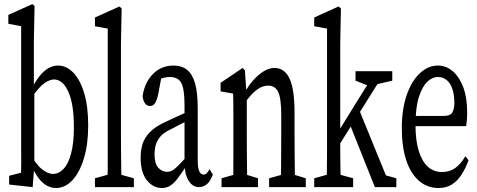

<svg xmlns="http://www.w3.org/2000/svg" viewBox="-20 -920 2344 944"><path d="M24.9 -12.7V-55.7L83.5 -70.8Q84.5 -94.7 84.5 -122.1Q84.5 -128.9 84.2 -135.7Q84 -142.6 84 -204.1Q84 -237.3 84 -264.2V-791L21 -803.2V-846.7L139.2 -899.9L149.9 -890.6L146.5 -719.2V-490.7L148.9 -476.1V-109.4V-107.4L140.6 0ZM254.4 4.4Q232.9 4.4 210.9 -7.1Q189 -18.6 168.2 -45.9Q147.5 -73.2 128.4 -124H117.7L124 -174.3Q153.3 -115.2 183.8 -90.1Q214.4 -64.9 240.7 -64.9Q269 -64.9 292.5 -89.6Q315.9 -114.3 329.6 -165.5Q343.3 -216.8 343.3 -293.5Q343.3 -408.7 315.9 -469Q288.6 -529.3 245.1 -529.3Q231.9 -529.3 213.9 -520.5Q195.8 -511.7 173.8 -488.8Q151.9 -465.8 124 -422.4L116.7 -471.7H129.4Q150.9 -515.6 172.9 -543.7Q194.8 -571.8 217.8 -584.7Q240.7 -597.7 265.6 -597.7Q306.6 -597.7 340.3 -563Q374 -528.3 393.8 -462.4Q413.6 -396.5 413.6 -302.7Q413.6 -210.4 392.6 -141.4Q371.6 -72.3 335.9 -33.9Q300.3 4.4 254.4 4.4Z M446.8 0V-43.5L533.2 -67.4H550.8L638.2 -43.5V0ZM508.3 0Q509.3 -41.5 509.5 -83.7Q509.8 -126 509.8 -168Q509.8 -210 509.8 -252.4V-779.3L446.8 -791V-834L567.4 -888.2L578.1 -878.4L574.7 -706.5V-252.4Q574.7 -210.9 575.2 -168.5Q575.7 -126 576.2 -84.2Q576.7 -42.5 577.6 0Z M775.4 4.4Q732.9 4.4 702.1 -33.7Q671.4 -71.8 671.4 -146Q671.4 -181.2 680.9 -212.2Q690.4 -243.2 718.3 -271.5Q746.1 -299.8 799.3 -323.2Q819.3 -333 839.8 -342.3Q860.4 -351.6 879.9 -360.4Q899.4 -369.1 919.4 -377.4V-334Q892.6 -322.3 867.4 -309.1Q842.3 -295.9 816.4 -282.7Q781.2 -266.1 765.4 -245.1Q749.5 -224.1 744.6 -202.9Q739.7 -181.6 739.7 -162.6Q739.7 -115.7 758.1 -95.5Q776.4 -75.2 802.2 -75.2Q814.9 -75.2 826.9 -81.8Q838.9 -88.4 857.7 -107.2Q876.5 -126 907.7 -161.6L918 -101.6H894.5Q871.1 -65.9 853.3 -42.5Q835.4 -19 817.4 -7.3Q799.3 4.4 775.4 4.4ZM958.5 0Q925.8 0 906.5 -33Q887.2 -65.9 887.2 -120.6V-126.5V-396.5Q887.2 -455.6 880.1 -487.1Q873 -518.6 856.2 -530Q839.4 -541.5 814.5 -541.5Q801.8 -541.5 784.4 -537.4Q767.1 -533.2 744.6 -521L776.9 -559.1L757.8 -456.5Q752 -429.2 742.9 -414.1Q733.9 -398.9 717.8 -398.9Q702.1 -398.9 692.6 -412.4Q683.1 -425.8 681.2 -448.2Q691.9 -516.6 732.9 -557.1Q773.9 -597.7 833 -597.7Q874 -597.7 900.1 -576.4Q926.3 -555.2 939.2 -509.8Q952.1 -464.4 952.1 -388.2V-132.3Q952.1 -93.8 960 -77.6Q967.8 -61.5 980.5 -61.5Q990.2 -61.5 997.3 -69.1Q1004.4 -76.7 1010.3 -88.4L1026.4 -61.5Q1013.2 -26.4 995.8 -13.2Q978.5 0 958.5 0Z M1069.3 0V-43.5L1152.8 -67.4H1170.9L1248.5 -43.5V0ZM1126 0Q1127 -27.3 1127.2 -72.8Q1127.4 -118.2 1127.4 -166.5Q1127.4 -214.8 1127.4 -252.4V-310.1Q1127.4 -343.3 1127.4 -367.9Q1127.4 -392.6 1127.2 -414.3Q1127 -436 1126 -460L1064.5 -470.7V-512.7L1172.9 -585.9L1184.1 -574.2L1193.4 -435.1V-433.1V-252.4Q1193.4 -214.8 1193.8 -166.5Q1194.3 -118.2 1194.8 -73.2Q1195.3 -28.3 1195.8 0ZM1303.2 0V-43.5L1388.7 -67.4H1405.8L1483.4 -43.5V0ZM1360.8 0Q1361.8 -27.3 1361.8 -72Q1361.8 -116.7 1362.3 -165.5Q1362.8 -214.4 1362.8 -252.4V-354Q1362.8 -436.5 1347.7 -467.8Q1332.5 -499 1299.3 -499Q1280.8 -499 1262.9 -490.7Q1245.1 -482.4 1226.1 -464.6Q1207 -446.8 1186 -416.5L1175.8 -462.4H1181.6Q1200.7 -498 1225.3 -525.6Q1250 -553.2 1276.6 -569.6Q1303.2 -585.9 1329.1 -585.9Q1378.9 -585.9 1403.6 -533.7Q1428.2 -481.4 1428.2 -364.3V-252.4Q1428.2 -213.9 1428.7 -165.3Q1429.2 -116.7 1429.7 -72.5Q1430.2 -28.3 1430.2 0Z M1524.9 0V-43.5L1611.3 -67.4H1628.9L1716.3 -43.5V0ZM1585.4 0Q1586.4 -30.8 1586.9 -62.5Q1587.4 -94.2 1587.6 -126Q1587.9 -157.7 1587.9 -189.2Q1587.9 -220.7 1587.9 -252.4V-779.3L1524.9 -791V-834L1644.5 -888.2L1656.2 -878.4L1652.8 -706.5V-252.4Q1652.8 -221.7 1652.8 -189.7Q1652.8 -157.7 1653.3 -126Q1653.8 -94.2 1654.3 -63Q1654.8 -31.7 1655.8 0ZM1620.6 -164.1V-239.3H1623L1724.6 -404.3L1828.1 -569.8H1875.5ZM1823.2 0 1695.8 -319.3 1741.2 -391.6 1877.4 -57.6 1928.7 -43.5V0ZM1728 -523.4V-569.8H1908.7V-523.4L1822.3 -503.4L1798.8 -495.6Z M2135.3 4.4Q2081.1 4.4 2040.3 -30.8Q1999.5 -65.9 1977.5 -131.6Q1955.6 -197.3 1955.6 -290Q1955.6 -382.3 1979.2 -451.7Q2002.9 -521 2043.7 -559.3Q2084.5 -597.7 2132.8 -597.7Q2173.8 -597.7 2206.3 -569.6Q2238.8 -541.5 2257.8 -490.7Q2276.9 -439.9 2276.9 -366.7Q2276.9 -346.7 2275.4 -329.1Q2273.9 -311.5 2272 -299.8H1985.4V-350.1H2163.1Q2194.8 -350.1 2204.3 -367.9Q2213.9 -385.7 2213.9 -412.6Q2213.9 -454.1 2204.1 -482.9Q2194.3 -511.7 2175.8 -526.6Q2157.2 -541.5 2132.8 -541.5Q2106 -541.5 2081.1 -518.3Q2056.2 -495.1 2039.6 -443.4Q2022.9 -391.6 2022.9 -304.2Q2022.9 -230 2038.8 -178.2Q2054.7 -126.5 2083.7 -100.3Q2112.8 -74.2 2152.8 -74.2Q2189.5 -74.2 2217 -93Q2244.6 -111.8 2268.1 -151.9L2283.7 -131.8Q2268.6 -90.8 2248.5 -60.3Q2228.5 -29.8 2201.4 -12.7Q2174.3 4.4 2135.3 4.4Z"/></svg>

Font: Scarab Serif
Style: Regular
Weight: 400
Designer: John Roberts
Foundry: Scarab
Version: 1.0